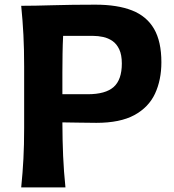

<svg xmlns="http://www.w3.org/2000/svg" viewBox="-20 -814 757 834"><path d="M72.1 0H264.3Q257.1 -69 254.2 -136.5Q251.3 -204.1 251 -282.4Q282.6 -282.2 323.4 -281.3Q364.2 -280.4 398.6 -280.4Q501.6 -280.4 563.7 -314.1Q625.7 -347.9 653.4 -407.3Q681 -466.8 681 -543.7Q681 -633.7 649.1 -688.7Q617.1 -743.7 553.6 -768.7Q490.1 -793.7 394.8 -793.7Q291.5 -793.7 210.4 -791.3Q129.2 -788.8 72.1 -788.8Q78.6 -723.6 81.7 -662.4Q84.9 -601.3 84.9 -525.1V-257.9Q84.9 -183.8 81.7 -123.8Q78.6 -63.9 72.1 0ZM254.2 -658.2H383.6Q405.9 -658.2 428.1 -653.4Q450.2 -648.6 468.7 -635.8Q487.1 -623.1 498.1 -599.4Q509.2 -575.8 509.2 -538.1Q509.2 -467.9 473.9 -436.3Q438.6 -404.7 361 -404.7H251V-498.4Q251 -542.7 251.7 -581.5Q252.3 -620.2 254.2 -658.2Z"/></svg>

Font: Pinar-VF
Style: Regular
Weight: 300
Designer: Amin Abedi
Version: Version 3.0